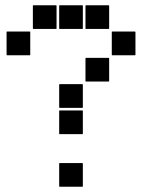

<svg xmlns="http://www.w3.org/2000/svg" viewBox="-20 -715 640 730"><path d="M307 -695H393Q395 -695 395 -693V-607Q395 -605 393 -605H307Q305 -605 305 -607V-693Q305 -695 307 -695ZM207 -695H293Q295 -695 295 -693V-607Q295 -605 293 -605H207Q205 -605 205 -607V-693Q205 -695 207 -695ZM107 -695H193Q195 -695 195 -693V-607Q195 -605 193 -605H107Q105 -605 105 -607V-693Q105 -695 107 -695ZM407 -595H493Q495 -595 495 -593V-507Q495 -505 493 -505H407Q405 -505 405 -507V-593Q405 -595 407 -595ZM7 -595H93Q95 -595 95 -593V-507Q95 -505 93 -505H7Q5 -505 5 -507V-593Q5 -595 7 -595ZM307 -495H393Q395 -495 395 -493V-407Q395 -405 393 -405H307Q305 -405 305 -407V-493Q305 -495 307 -495ZM207 -395H293Q295 -395 295 -393V-307Q295 -305 293 -305H207Q205 -305 205 -307V-393Q205 -395 207 -395ZM207 -295H293Q295 -295 295 -293V-207Q295 -205 293 -205H207Q205 -205 205 -207V-293Q205 -295 207 -295ZM207 -95H293Q295 -95 295 -93V-7Q295 -5 293 -5H207Q205 -5 205 -7V-93Q205 -95 207 -95Z"/></svg>

Font: Pixel Panel Black
Style: Regular
Weight: 900
Monospace: yes
Designer: Óliver Lalan
Foundry: Óliver Lalan
Version: Version 1.000; ttfautohint (v1.8.4.7-5d5b-dirty);gftools[0.9